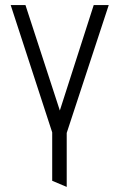

<svg xmlns="http://www.w3.org/2000/svg" viewBox="-20 -520 464 754"><path d="M407 -500H348L215 -86L80 -500H22L185 0V190L242 214V2Z"/></svg>

Font: Advent Pro
Style: Regular
Weight: 400
Designer: VivaRado, Andreas Kalpakidis
Foundry: VivaRado, Andreas Kalpakidis
Version: Version 3.000